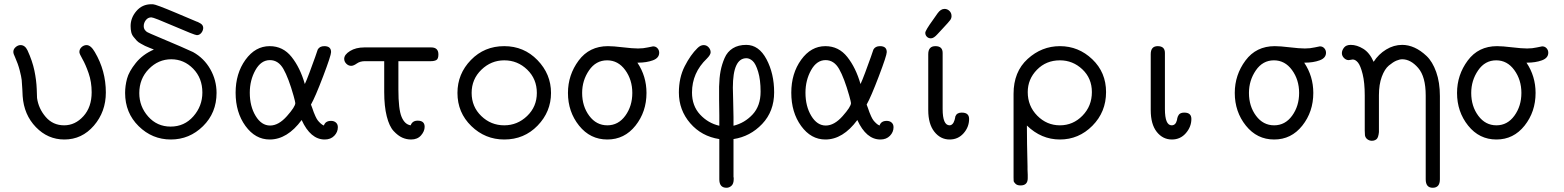

<svg xmlns="http://www.w3.org/2000/svg" viewBox="-20 -654 7390 907"><path d="M43 -409Q43 -422 54 -431.5Q65 -441 77 -441Q98 -441 110 -416Q133 -366 142.5 -320.5Q152 -275 153.5 -234Q155 -193 155 -191Q162 -141 196 -101.5Q230 -62 283 -62Q335 -62 374 -105Q413 -148 413 -218Q413 -267 398.5 -308.5Q384 -350 369.5 -375Q355 -400 355 -408Q355 -422 365.5 -431.5Q376 -441 389 -441Q409 -441 428 -408Q480 -320 480 -217Q480 -126 423.5 -60.5Q367 5 284 5Q206 5 149.5 -53.5Q93 -112 87 -200Q87 -203 85.5 -232Q84 -261 82.5 -276Q81 -291 73 -322Q65 -353 51 -384Q43 -400 43 -409Z M571 -215Q571 -248 580 -282Q589 -316 621.5 -356.5Q654 -397 707 -420Q705 -421 688 -427.5Q671 -434 665.5 -437Q660 -440 646 -447.5Q632 -455 626 -462Q620 -469 611.5 -479Q603 -489 600 -502Q597 -515 597 -531Q597 -570 624.5 -602Q652 -634 695 -634H702Q715 -634 812 -593Q869 -569 909 -552Q910 -552 913.5 -550.5Q917 -549 918.5 -548Q920 -547 923 -545.5Q926 -544 927.5 -543Q929 -542 931.5 -540Q934 -538 935 -536.5Q936 -535 937.5 -532.5Q939 -530 939.5 -527Q940 -524 940 -521Q939 -508 930.5 -498Q922 -488 910 -488Q900 -488 803 -530Q706 -572 695 -572Q679 -572 669 -559Q659 -546 659 -531Q659 -520 664.5 -512.5Q670 -505 676 -502Q682 -499 693 -494Q873 -418 892 -408Q944 -379 973.5 -327Q1003 -275 1003 -215Q1003 -121 939 -58Q875 5 787 5Q699 5 635 -58Q571 -121 571 -215ZM638 -214Q638 -151 680 -103.5Q722 -56 786 -56Q851 -56 893.5 -104.5Q936 -153 936 -217Q936 -285 892.5 -329.5Q849 -374 789 -374Q728 -374 683 -328Q638 -282 638 -214Z M1093 -216Q1093 -307 1139.5 -371.5Q1186 -436 1254 -436Q1317 -436 1357.5 -385Q1398 -334 1420 -257Q1427 -271 1442 -311Q1457 -351 1469 -385Q1481 -419 1481 -420Q1490 -436 1512 -436Q1544 -436 1544 -408Q1544 -392 1506.5 -293.5Q1469 -195 1449 -160Q1450 -158 1455 -144Q1460 -130 1462 -124Q1464 -118 1470 -105Q1476 -92 1481 -85.5Q1486 -79 1494 -71.5Q1502 -64 1510 -61Q1517 -83 1544 -83Q1558 -83 1567 -75Q1576 -67 1576 -53Q1576 -30 1559 -12.5Q1542 5 1514 5Q1447 5 1405 -87Q1337 5 1254 5Q1186 5 1139.5 -59Q1093 -123 1093 -216ZM1160 -216Q1160 -152 1187.5 -106.5Q1215 -61 1256 -61Q1296 -61 1335.5 -105.5Q1375 -150 1375 -167Q1375 -172 1367 -201Q1343 -286 1319 -328Q1295 -370 1255 -370Q1213 -370 1186.5 -322.5Q1160 -275 1160 -216Z M1606 -376Q1606 -396 1633.5 -413Q1661 -430 1701 -430H2017Q2051 -430 2051 -397Q2051 -376 2041.5 -370.5Q2032 -365 2015 -365H1862V-231Q1862 -138 1877 -102Q1892 -66 1920 -62Q1928 -84 1953 -84Q1986 -84 1986 -55Q1986 -34 1969 -14.5Q1952 5 1922 5Q1900 5 1880 -4Q1860 -13 1839.5 -35Q1819 -57 1807 -104.5Q1795 -152 1795 -219V-365H1704Q1681 -365 1665.5 -354Q1650 -343 1639 -343Q1626 -343 1616 -353Q1606 -363 1606 -376Z M2141 -215Q2141 -305 2204.5 -370.5Q2268 -436 2362 -436Q2455 -436 2519 -370Q2583 -304 2583 -215Q2583 -126 2519.5 -60.5Q2456 5 2362 5Q2272 5 2206.5 -58.5Q2141 -122 2141 -215ZM2362 -62Q2424 -62 2470 -106Q2516 -150 2516 -215Q2516 -281 2470.5 -325Q2425 -369 2362 -369Q2300 -369 2254 -324.5Q2208 -280 2208 -215Q2208 -150 2253.5 -106Q2299 -62 2362 -62Z M2663 -215Q2663 -300 2713.5 -368Q2764 -436 2852 -436Q2877 -436 2923 -430.5Q2969 -425 2994 -425Q3019 -425 3040.5 -430Q3062 -435 3065 -435Q3078 -435 3086 -426Q3094 -417 3094 -405Q3094 -380 3064 -369Q3034 -358 2994 -358H2991Q3034 -294 3034 -215Q3034 -126 2982 -60.5Q2930 5 2849 5Q2768 5 2715.5 -60.5Q2663 -126 2663 -215ZM2730 -215Q2730 -152 2763.5 -107Q2797 -62 2849 -62Q2901 -62 2934 -107.5Q2967 -153 2967 -215Q2967 -277 2933.5 -323Q2900 -369 2848 -369Q2795 -369 2762.5 -321.5Q2730 -274 2730 -215Z M3187 -217Q3187 -287 3214.5 -341Q3242 -395 3275 -427Q3289 -441 3304 -441Q3318 -441 3327.5 -430.5Q3337 -420 3337 -407Q3337 -395 3319 -377Q3249 -310 3249 -217Q3249 -154 3287 -113Q3325 -72 3378 -60V-110Q3378 -123 3377 -184V-245Q3378 -287 3384 -318.5Q3390 -350 3403 -380Q3416 -410 3442 -426Q3468 -442 3505 -442Q3565 -442 3601 -374Q3637 -306 3637 -218Q3637 -128 3580.5 -68.5Q3524 -9 3445 3V182L3446 186Q3446 189 3446 192Q3446 214 3435.5 223.5Q3425 233 3412 233Q3378 233 3378 193V3Q3294 -10 3240.5 -72Q3187 -134 3187 -217ZM3442 -240Q3442 -221 3443.5 -176Q3445 -131 3445 -102V-60Q3498 -73 3535.5 -113.5Q3573 -154 3573 -221Q3573 -277 3561.5 -315Q3550 -353 3535.5 -366Q3521 -379 3506 -379Q3442 -379 3442 -240Z M3718 -216Q3718 -307 3764.5 -371.5Q3811 -436 3879 -436Q3942 -436 3982.5 -385Q4023 -334 4045 -257Q4052 -271 4067 -311Q4082 -351 4094 -385Q4106 -419 4106 -420Q4115 -436 4137 -436Q4169 -436 4169 -408Q4169 -392 4131.5 -293.5Q4094 -195 4074 -160Q4075 -158 4080 -144Q4085 -130 4087 -124Q4089 -118 4095 -105Q4101 -92 4106 -85.5Q4111 -79 4119 -71.5Q4127 -64 4135 -61Q4142 -83 4169 -83Q4183 -83 4192 -75Q4201 -67 4201 -53Q4201 -30 4184 -12.5Q4167 5 4139 5Q4072 5 4030 -87Q3962 5 3879 5Q3811 5 3764.5 -59Q3718 -123 3718 -216ZM3785 -216Q3785 -152 3812.5 -106.5Q3840 -61 3881 -61Q3921 -61 3960.5 -105.5Q4000 -150 4000 -167Q4000 -172 3992 -201Q3968 -286 3944 -328Q3920 -370 3880 -370Q3838 -370 3811.5 -322.5Q3785 -275 3785 -216Z M4388 -561Q4401 -580 4409 -591Q4424 -612 4442 -612Q4455 -612 4465 -602.5Q4475 -593 4475 -578Q4475 -568 4469 -559.5Q4463 -551 4434 -520Q4418 -503 4408 -492Q4391 -473 4378 -473H4377Q4366 -473 4358.5 -480.5Q4351 -488 4351 -499Q4351 -510 4388 -561ZM4365 -134V-398Q4365 -436 4399 -436Q4433 -436 4433 -404V-139Q4433 -62 4466 -62Q4472 -62 4477 -66Q4482 -70 4485 -76Q4488 -82 4489.5 -87.5Q4491 -93 4492 -98L4493 -104Q4500 -122 4522 -122H4524Q4558 -122 4558 -92Q4558 -54 4532 -24.5Q4506 5 4466 5Q4423 5 4394 -31.5Q4365 -68 4365 -134Z M4768 185V-211Q4768 -315 4834.5 -375.5Q4901 -436 4987 -436Q5075 -436 5140 -374Q5205 -312 5205 -219Q5205 -125 5140.5 -60Q5076 5 4987 5Q4899 5 4831 -61Q4831 15 4834 132V147L4835 172V188Q4835 222 4801 222Q4785 222 4777 214Q4769 206 4768.5 201Q4768 196 4768 185ZM4835 -219Q4835 -153 4880 -107.5Q4925 -62 4987 -62Q5049 -62 5093.5 -107.5Q5138 -153 5138 -219Q5138 -284 5093 -326.5Q5048 -369 4987 -369Q4922 -369 4878.5 -324.5Q4835 -280 4835 -219Z M5416 -134V-398Q5416 -436 5449 -436Q5483 -436 5483 -404V-139Q5483 -62 5515 -62Q5534 -62 5540 -87Q5540 -88 5541 -93.5Q5542 -99 5543.5 -102.5Q5545 -106 5548 -111Q5551 -116 5557.5 -119Q5564 -122 5573 -122H5575Q5608 -122 5608 -92Q5608 -55 5582 -25Q5556 5 5516 5Q5473 5 5444.5 -31Q5416 -67 5416 -134Z M5813 -215Q5813 -300 5863.5 -368Q5914 -436 6002 -436Q6027 -436 6073 -430.5Q6119 -425 6144 -425Q6169 -425 6190.5 -430Q6212 -435 6215 -435Q6228 -435 6236 -426Q6244 -417 6244 -405Q6244 -380 6214 -369Q6184 -358 6144 -358H6141Q6184 -294 6184 -215Q6184 -126 6132 -60.5Q6080 5 5999 5Q5918 5 5865.5 -60.5Q5813 -126 5813 -215ZM5880 -215Q5880 -152 5913.5 -107Q5947 -62 5999 -62Q6051 -62 6084 -107.5Q6117 -153 6117 -215Q6117 -277 6083.5 -323Q6050 -369 5998 -369Q5945 -369 5912.5 -321.5Q5880 -274 5880 -215Z M6361 -442Q6390 -442 6420 -423.5Q6450 -405 6469 -362Q6492 -398 6528 -420Q6564 -442 6604 -442Q6633 -442 6662 -429Q6691 -416 6719 -389.5Q6747 -363 6764.5 -314Q6782 -265 6782 -200V193Q6782 233 6748 233Q6715 233 6715 193V-203Q6715 -292 6679.5 -333Q6644 -374 6604 -374Q6592 -374 6576.5 -367.5Q6561 -361 6541 -344.5Q6521 -328 6507.5 -291.5Q6494 -255 6494 -204V-36V-30Q6493 -23 6492.5 -19Q6492 -15 6490 -9Q6488 -3 6485 1Q6482 5 6475.5 8Q6469 11 6461 11Q6449 11 6439.5 4Q6430 -3 6428 -15Q6427 -22 6427 -37V-203Q6427 -264 6417 -304Q6407 -344 6395 -358.5Q6383 -373 6370 -373Q6367 -373 6361 -371.5Q6355 -370 6351 -370Q6339 -370 6329 -380Q6319 -390 6319 -403Q6319 -416 6329 -429Q6339 -442 6361 -442Z M6863 -215Q6863 -300 6913.5 -368Q6964 -436 7052 -436Q7077 -436 7123 -430.5Q7169 -425 7194 -425Q7219 -425 7240.5 -430Q7262 -435 7265 -435Q7278 -435 7286 -426Q7294 -417 7294 -405Q7294 -380 7264 -369Q7234 -358 7194 -358H7191Q7234 -294 7234 -215Q7234 -126 7182 -60.5Q7130 5 7049 5Q6968 5 6915.5 -60.5Q6863 -126 6863 -215ZM6930 -215Q6930 -152 6963.5 -107Q6997 -62 7049 -62Q7101 -62 7134 -107.5Q7167 -153 7167 -215Q7167 -277 7133.5 -323Q7100 -369 7048 -369Q6995 -369 6962.5 -321.5Q6930 -274 6930 -215Z"/></svg>

Font: CMU Typewriter Text
Style: Regular
Weight: 500
Monospace: yes
Version: Version 0.7.0